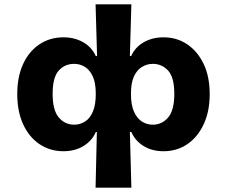

<svg xmlns="http://www.w3.org/2000/svg" viewBox="-20 -690 1052 890"><path d="M423 180 429 -78H424Q407 -38 367.5 -13.5Q328 11 274 11Q212 11 163.5 -21.5Q115 -54 87.5 -113.5Q60 -173 60 -254Q60 -335 87.5 -394Q115 -453 163.5 -485Q212 -517 274 -517Q326 -517 366 -494Q406 -471 424 -430H430L423 -670H589L582 -430H588Q606 -471 646 -494Q686 -517 738 -517Q800 -517 848 -484.5Q896 -452 924 -393.5Q952 -335 952 -254Q952 -173 924 -113.5Q896 -54 848 -21.5Q800 11 738 11Q684 11 645 -13.5Q606 -38 589 -78H582L589 180ZM324 -112Q351 -112 374 -126.5Q397 -141 410.5 -172.5Q424 -204 424 -255Q424 -306 410 -336Q396 -366 373.5 -380Q351 -394 324 -394Q280 -394 252 -362.5Q224 -331 224 -255Q224 -179 252.5 -145.5Q281 -112 324 -112ZM688 -112Q731 -112 759.5 -145.5Q788 -179 788 -255Q788 -331 759.5 -362.5Q731 -394 688 -394Q662 -394 638.5 -380Q615 -366 601 -336Q587 -306 587 -255Q587 -204 601 -172.5Q615 -141 638 -126.5Q661 -112 688 -112Z"/></svg>

Font: Nunito Sans 6pt ExtraBold
Style: Regular
Weight: 800
Version: Version 3.101;gftools[0.9.27]